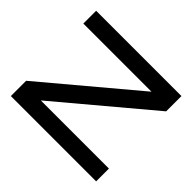

<svg xmlns="http://www.w3.org/2000/svg" viewBox="-163 -933 1146 1146"><g transform="rotate(45 410.5 -360.0)"><path d="M51 0V-129L626 -612H51V-720H771V-591L196 -108H771V0Z"/></g></svg>

Font: Orbitron Medium
Style: Regular
Weight: 500
Designer: Matt McInerney
Foundry: The League of Moveable Type
Version: Version 2.001